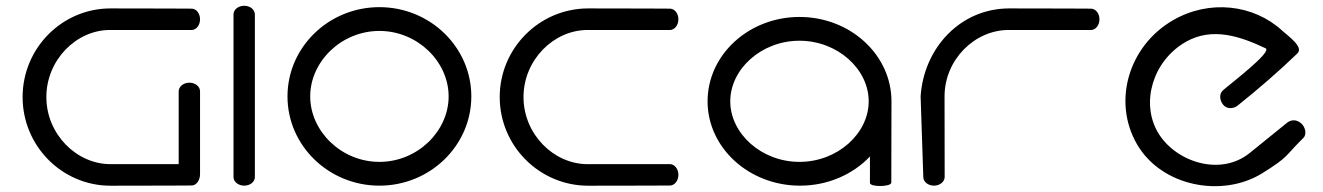

<svg xmlns="http://www.w3.org/2000/svg" viewBox="-20 -644 4588 666"><path d="M644.8 -614C644.8 -614 531.7 -614.8 363.3 -614.8C195 -614.8 58.4 -476.8 58.4 -307.3C58.4 -137.8 195 0.2 363.3 0.2C531.7 0.2 644.8 -0.6 644.8 -0.6C660.4 -0.6 673.9 -17.7 673.9 -39.9L673.9 -327.5C673.9 -343.5 657.8 -357.2 636.9 -357.2C616 -357.2 599.8 -343.2 599.8 -327L599.8 -74.6C541.3 -74.6 441.3 -74.6 363.1 -74.6C245.1 -74.6 140.8 -179 140.8 -307.3C140.8 -435.6 244.3 -540 361.3 -540C478.3 -540 644.6 -539.9 644.6 -539.9C660.3 -539.9 673.9 -556.1 673.9 -577C673.9 -597.9 660.4 -614 644.8 -614Z M864.1 -594.4C863.7 -610.3 848 -624 827.1 -624C806.2 -624 790 -610.3 790 -594.4V-29.6C790 -14 806.2 0 827.1 0C848 0 864.1 -13.7 864.1 -29.6Z M1056 -309.6C1056 -430.1 1163.7 -536.7 1296.1 -536.7C1428.4 -536.7 1536.2 -430.1 1536.2 -309.6C1536.2 -189.1 1428.4 -82.5 1296.1 -82.5C1163.7 -82.5 1056 -189.1 1056 -309.6ZM977.2 -309.6C977.2 -138.7 1120.3 0 1296.1 0C1471.8 0 1614.9 -138.7 1614.9 -309.6C1614.9 -480.5 1471.8 -619.2 1296.1 -619.2C1120.3 -619.2 977.2 -480.5 977.2 -309.6Z M2303.8 -614C2303.8 -614 2190 -614.8 2020.5 -614.8C1851 -614.8 1713.4 -476.8 1713.4 -307.3C1713.4 -137.8 1851 0.2 2020.5 0.2C2190 0.2 2303.8 -0.5 2303.8 -0.5C2319.6 -0.5 2333.2 -16.7 2333.2 -37.6C2333.2 -58.5 2319.5 -74.7 2303.6 -74.7C2303.6 -74.7 2136 -74.6 2018.1 -74.6C1900.1 -74.6 1795.9 -179 1795.9 -307.3C1795.9 -435.6 1900.1 -540 2018.1 -540C2136 -540 2303.6 -539.9 2303.6 -539.9C2319.5 -539.9 2333.2 -556.1 2333.2 -577C2333.2 -597.9 2319.6 -614 2303.8 -614Z M3071.7 -10.5 3072.3 -292.6C3072.3 -454.1 2929.1 -585.2 2753.3 -585.2C2577.5 -585.2 2434.4 -454.1 2434.4 -292.6C2434.4 -131.1 2578.3 0 2755.1 0C2851.9 0 2938.8 -39.2 2997.6 -101.2C2997.6 -70.6 2997.6 -40.1 2997.6 -9.5C2997.6 5.5 3071.7 4.5 3071.7 -10.5ZM2513.1 -292.6C2513.1 -404.1 2620.8 -502.7 2753.2 -502.7C2885.5 -502.7 2993.3 -404.1 2993.3 -292.6C2993.3 -181.1 2885.5 -82.5 2753.2 -82.5C2620.8 -82.5 2513.1 -181.1 2513.1 -292.6Z M3256.8 -29.9C3256.7 -29.9 3256.4 -182.9 3256.4 -309.8C3256.4 -436.7 3360.7 -540 3478.6 -540C3596.6 -540 3764.1 -539.9 3764.1 -539.9C3780 -539.9 3793.8 -556.1 3793.8 -577C3793.8 -597.9 3780.1 -614 3764.3 -614C3764.3 -614 3650.4 -614.8 3480.8 -614.8C3311.1 -614.8 3184.5 -477.6 3173.4 -309.8C3173.4 -309.8 3182.8 -29.9 3182.7 -29.9C3182.7 -13.9 3198.8 0 3219.7 0C3240.6 0 3256.7 -13.9 3256.8 -29.9Z M4501.5 -166C4512.8 -177.1 4509.4 -202.8 4492.5 -217C4475.5 -231.1 4456.8 -228.2 4444.5 -218.2L4314.9 -113.3C4212 -30 4054.8 -83.6 3995.8 -185.8C3936.9 -287.9 3978 -432.2 4092.6 -498.4C4185.6 -552.1 4284.8 -516.8 4369.8 -476.6C4394.8 -464.7 4250.3 -355.6 4221.7 -330.2C4209.9 -319.6 4208.9 -298.5 4222.5 -281.1C4236.1 -263.6 4260 -267.5 4272.5 -277.3C4344.2 -334.6 4413.7 -394.5 4479.8 -458.2C4504.1 -480.4 4448.9 -518.3 4426.9 -538.4C4328.5 -628.4 4175.2 -646.8 4049 -573.9C3894.7 -484.8 3838.3 -292.1 3923.7 -144.1C4009.1 3.9 4220.7 42.6 4358.5 -43.1C4452.1 -101.3 4435.1 -100.6 4501.5 -166Z"/></svg>

Font: Hi.
Style: Tall Regular
Weight: 400
Designer: Mew Too, Robert Jablonski
Foundry: Cannot Into Space Fonts
Version: Version 1.996